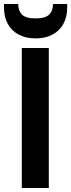

<svg xmlns="http://www.w3.org/2000/svg" viewBox="-48 -940 356 960"><path d="M61 0V-700H196V0ZM130 -748Q81 -748 45.5 -767Q10 -786 -9 -820.5Q-28 -855 -28 -903V-920H43Q43 -886 62 -867Q81 -848 130 -848Q178 -848 197.5 -867Q217 -886 217 -920H288V-902Q288 -855 268.5 -820Q249 -785 213.5 -766.5Q178 -748 130 -748Z"/></svg>

Font: DM Sans 28pt
Style: Bold
Weight: 700
Version: Version 4.004;gftools[0.9.30]